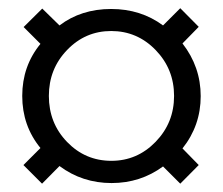

<svg xmlns="http://www.w3.org/2000/svg" viewBox="-20 -560 543 468"><path d="M252 -113.8Q180.7 -113.8 125 -155.3L82.5 -112.3L37.1 -157.7L78.6 -199.2Q34.2 -253.4 34.2 -326.2Q34.2 -398.9 78.6 -453.1L37.6 -494.1L83 -539.1L125 -498Q177.7 -538.1 251 -538.1Q323.2 -538.1 377.4 -498L419.4 -540L464.4 -494.6L424.8 -454.1Q469.2 -397 469.2 -325.7Q469.2 -253.9 424.8 -198.2L464.4 -157.7L419.4 -112.3L377.4 -154.3Q322.3 -113.8 252 -113.8ZM251.5 -168Q314.5 -168 359.4 -214.4Q404.3 -260.7 404.3 -326.2Q404.3 -391.6 359.4 -438Q314.5 -484.4 251 -484.4Q188 -484.4 143.6 -438.2Q99.1 -392.1 99.1 -326.2Q99.1 -259.8 143.6 -213.9Q188 -168 251.5 -168Z"/></svg>

Font: Elstob SemiBold
Style: Regular
Weight: 600
Designer: Peter S. Baker
Version: Version 1.015